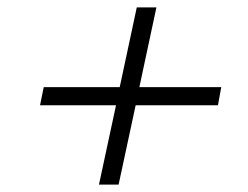

<svg xmlns="http://www.w3.org/2000/svg" viewBox="-20 -498 669 518"><path d="M356 -263H577L568 -214H346L300 0H247L293 -214H88L98 -263H303L349 -478H402Z"/></svg>

Font: GFS Neohellenic Rg
Style: Italic
Weight: 400
Italic angle: -12°
Designer: Takis Katsoulidis and George D. Matthiopoulos
Foundry: Takis Katsoulidis and George D. Matthiopoulos
Version: Version 1.0